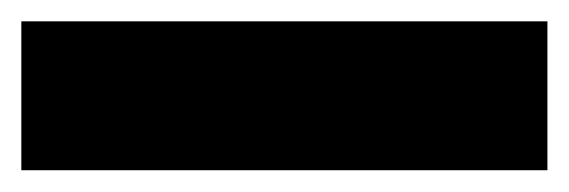

<svg xmlns="http://www.w3.org/2000/svg" viewBox="-20 -20 533 180"><path d="M493.2 0V139.6H0V0Z"/></svg>

Font: Inter 24pt Black
Style: Regular
Weight: 900
Designer: Rasmus Andersson
Foundry: rsms
Version: Version 4.001;git-66647c0bb